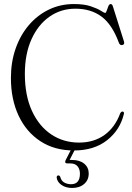

<svg xmlns="http://www.w3.org/2000/svg" viewBox="-20 -731 652 950"><path d="M593 -167.5Q574.5 -88.5 510.2 -37.5Q446 13.5 345.5 13.5Q249.5 13.5 179.5 -32.5Q109.5 -78.5 71.8 -159.2Q34 -240 34 -345Q34 -424.5 57.5 -491.2Q81 -558 123.2 -607.2Q165.5 -656.5 222.2 -683.8Q279 -711 345.5 -711Q396 -711 428.8 -700Q461.5 -689 478.8 -678Q496 -667 500 -667Q504.5 -667 508 -678Q511.5 -689 516 -700Q520.5 -711 528 -711Q535.5 -711 539 -698L593.5 -525.5Q598 -510.5 584.5 -508Q573 -506 568 -520Q534.5 -610.5 482 -649.2Q429.5 -688 353 -688Q281 -688 224.5 -648.2Q168 -608.5 135.5 -536Q103 -463.5 103 -365.5Q103 -258.5 138 -182.5Q173 -106.5 233.5 -66Q294 -25.5 371 -25.5Q444.5 -25.5 497 -63.2Q549.5 -101 575 -171Q581 -180 587 -179Q595 -178 593 -167.5ZM338.5 -4.5H357.5L324.5 60.5Q330 60.5 336.5 60.5Q374.5 60.5 396.8 79Q419 97.5 419 127.5Q419 159.5 396.5 179.2Q374 199 337 199Q306 199 284.8 184.5Q263.5 170 260.5 148.5Q260 137.5 268 137Q275 136.5 278.5 145Q283 164 298.2 172.2Q313.5 180.5 331.5 180.5Q375.5 180.5 375.5 128.5Q375.5 105.5 363.5 91.5Q351.5 77.5 327.5 77.5H312Q305 77.5 303.2 73Q301.5 68.5 304.5 62Z"/></svg>

Font: Fraunces 144pt Soft Light
Style: Regular
Weight: 300
Version: Version 1.000;[0bf87f6ff]